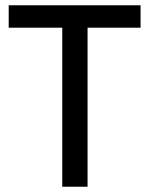

<svg xmlns="http://www.w3.org/2000/svg" viewBox="-20 -708 566 728"><path d="M216 -603H13V-688H513V-603H312V0H216Z"/></svg>

Font: Cairo SemiBold
Style: Regular
Weight: 600
Designer: Mohamed Gaber, the designers of Titillium
Foundry: Kief Type Foundry
Version: Version 2.009; ttfautohint (v1.5.33-1714) -l 8 -r 50 -G 200 